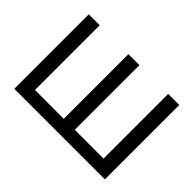

<svg xmlns="http://www.w3.org/2000/svg" viewBox="-104 -741 957 957"><g transform="rotate(45 374.5 -262.5)"><path d="M699.7 0V-524.4H621.6V-68.4L418.9 -68.8V-524.4H418.5H341.8H341.3V-68.4L138.2 -68.8V-524.9H61V0Z"/></g></svg>

Font: Tuffy
Style: Regular
Weight: 500
Designer: Thatcher Ulrich, Karoly Barta and Michael Everson
Version: Version 001.270